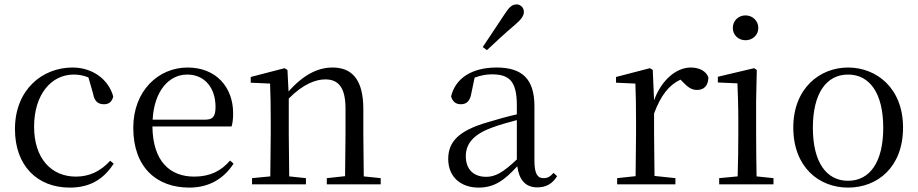

<svg xmlns="http://www.w3.org/2000/svg" viewBox="-20 -838 4175 873"><path d="M297 15C392 15 452 -25 497 -94L481 -107C436 -58 385 -35 325 -35C213 -35 135 -118 135 -262C135 -408 213 -499 315 -499C338 -499 360 -495 382 -486L403 -413C409 -378 425 -364 453 -364C475 -364 489 -375 495 -399C473 -479 399 -531 310 -531C172 -531 48 -430 48 -251C48 -84 150 15 297 15Z M841 15C931 15 998 -26 1042 -94L1026 -108C985 -60 934 -35 863 -35C753 -35 675 -104 673 -263H1033C1038 -279 1040 -299 1040 -323C1040 -441 963 -531 833 -531C700 -531 586 -425 586 -257C586 -76 693 15 841 15ZM674 -294C681 -424 748 -499 831 -499C912 -499 960 -437 960 -352C960 -312 950 -294 915 -294Z M1548 0H1711V-28L1634 -36L1632 -229V-342C1632 -477 1580 -531 1492 -531C1426 -531 1360 -499 1292 -422L1287 -520L1274 -528L1120 -488V-462L1208 -458C1210 -408 1211 -358 1211 -289V-229L1209 -36L1126 -28V0H1371V-28L1295 -36L1293 -229V-390C1359 -457 1417 -477 1459 -477C1517 -477 1551 -443 1551 -344V-229L1549 -37L1466 -28V0Z M2175 -624 2194 -610C2235 -648 2275 -686 2319 -723C2350 -749 2362 -766 2362 -784C2362 -805 2345 -818 2329 -818C2309 -818 2295 -806 2274 -773C2240 -721 2208 -673 2175 -624ZM2423 14C2462 14 2492 -2 2513 -37L2497 -52C2481 -34 2469 -28 2452 -28C2425 -28 2410 -45 2410 -108V-355C2410 -479 2354 -531 2238 -531C2125 -531 2051 -482 2031 -400C2037 -377 2052 -364 2075 -364C2100 -364 2117 -377 2123 -413L2138 -485C2165 -495 2190 -500 2216 -500C2295 -500 2330 -470 2330 -359V-318C2286 -308 2239 -295 2197 -282C2065 -244 2018 -193 2018 -115C2018 -32 2077 15 2156 15C2228 15 2273 -18 2332 -82C2340 -22 2368 14 2423 14ZM2330 -113C2267 -53 2231 -34 2191 -34C2135 -34 2098 -66 2098 -128C2098 -183 2131 -226 2215 -257C2249 -270 2289 -281 2330 -292Z M2869 0H3051V-28L2956 -38L2954 -229V-322C2984 -403 3021 -451 3074 -476L3083 -467C3106 -443 3123 -429 3149 -429C3184 -429 3200 -451 3201 -486C3191 -515 3159 -531 3121 -531C3054 -531 2987 -473 2954 -382L2948 -520L2935 -528L2781 -488V-462L2869 -458C2871 -408 2872 -358 2872 -289V-229L2870 -37L2786 -28V0Z M3370 -655C3401 -655 3428 -678 3428 -711C3428 -744 3401 -768 3370 -768C3338 -768 3312 -744 3312 -711C3312 -678 3338 -655 3370 -655ZM3333 0H3497V-28L3420 -36C3419 -92 3418 -175 3418 -229V-380L3421 -520L3409 -528L3244 -489V-463L3333 -459C3335 -409 3337 -356 3337 -289V-229C3337 -175 3336 -92 3334 -36L3250 -28V0Z M3836 15C3969 15 4086 -77 4086 -258C4086 -438 3965 -531 3836 -531C3708 -531 3587 -437 3587 -258C3587 -78 3704 15 3836 15ZM3836 -16C3737 -16 3676 -101 3676 -257C3676 -413 3737 -499 3836 -499C3935 -499 3996 -413 3996 -257C3996 -101 3935 -16 3836 -16Z"/></svg>

Font: Harano Aji Mincho CN
Style: Regular
Weight: 400
Foundry: Masamichi Hosoda
Version: HaranoAjiMinchoCN-Regular version 20230610;ttx 4.39.4